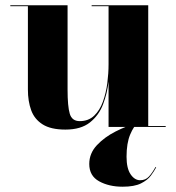

<svg xmlns="http://www.w3.org/2000/svg" viewBox="-20 -480 666 726"><path d="M570.5 153Q563 167 550.5 184Q538 201 513 213.5Q488 226 443.5 226Q392 226 354.8 205.5Q317.5 185 317.5 140Q317.5 100 346.2 69.2Q375 38.5 417 17.2Q459 -4 498.5 -15.5L500 -12.5Q486 -4 472.2 28.8Q458.5 61.5 458.5 112.5Q458.5 156.5 473.8 179Q489 201.5 510 201.5Q530.5 201.5 543.2 187.5Q556 173.5 568 151.5ZM235.5 -460V-141Q235.5 -78 243.8 -50Q252 -22 281.5 -22Q314.5 -22 336 -42.5Q357.5 -63 369.2 -95.8Q381 -128.5 385.8 -165.8Q390.5 -203 390.5 -237V-456.5H326.5V-460H540.5V-3.5H606.5V0H390.5V-171.5Q385.5 -127.5 369.8 -85.8Q354 -44 320 -17Q286 10 227.5 10Q172 10 141 -9.8Q110 -29.5 97.8 -63.5Q85.5 -97.5 85.5 -141V-456.5H19V-460Z"/></svg>

Font: Bodoni* 48
Style: Bold
Weight: 700
Version: Version 2.2